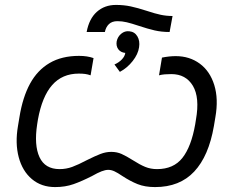

<svg xmlns="http://www.w3.org/2000/svg" viewBox="-20 -754 948 780"><path d="M53 -242 59 -278Q72 -359 102 -414Q132 -469 181.5 -498Q231 -527 301 -527Q335 -527 360 -518L348 -448Q337 -452 326 -453.5Q315 -455 300 -455Q233 -455 192 -408.5Q151 -362 134 -268L131 -249Q118 -164 140.5 -115.5Q163 -67 222 -67Q249 -67 273.5 -76Q298 -85 334 -104Q366 -120 388 -128.5Q410 -137 432 -137Q455 -137 474 -128.5Q493 -120 520 -103Q548 -85 570 -76Q592 -67 618 -67Q685 -67 721 -112.5Q757 -158 773 -249L776 -268Q792 -358 763.5 -405.5Q735 -453 676 -453Q662 -453 649.5 -452Q637 -451 626 -448L638 -520Q668 -526 694 -526Q750 -526 791.5 -495.5Q833 -465 850.5 -408.5Q868 -352 855 -278L849 -242Q828 -120 769 -57Q710 6 610 6Q569 6 539 -6Q509 -18 477 -39Q458 -52 445 -58Q432 -64 420 -64Q408 -64 392.5 -58Q377 -52 354 -39Q313 -18 279 -6Q245 6 204 6Q148 6 109.5 -26.5Q71 -59 56 -115.5Q41 -172 53 -242ZM451 -734Q483 -734 511 -728Q539 -722 576 -710Q609 -699 632.5 -694Q656 -689 681 -689L669 -624Q636 -624 608 -630.5Q580 -637 544 -649Q514 -659 495 -663.5Q476 -668 457 -668Q435 -668 422.5 -656Q410 -644 406 -624H332Q342 -678 373.5 -706Q405 -734 451 -734ZM489 -539Q470 -541 460.5 -554Q451 -567 454 -586Q458 -605 472.5 -617Q487 -629 505 -627Q527 -625 538 -606.5Q549 -588 545 -562Q541 -534 519 -506Q497 -478 467 -462L445 -492Q463 -500 475 -512.5Q487 -525 489 -539Z"/></svg>

Font: Fixel Italic Variable 20240409 Display Thin
Style: Italic
Weight: 100
Italic angle: -10°
Designer: AlfaBravo + MacPaw
Foundry: Kyrylo Tkachov, Marchela Mozhyna, Serhii Makarenko, Maria Weinstein, Zakhar Kryvoshyya
Version: Version 1.211;Glyphs 3.2 (3225)